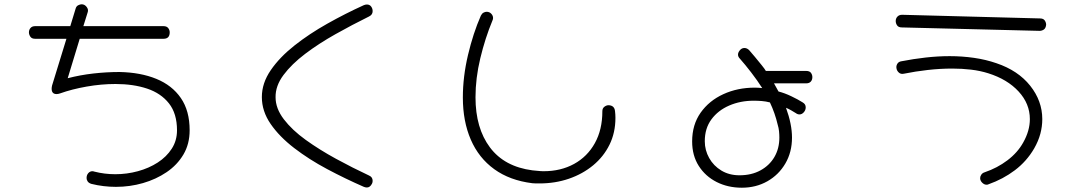

<svg xmlns="http://www.w3.org/2000/svg" viewBox="-20 -753 5040 896"><path d="M521 119Q492 119 463 115.5Q434 112 406 105Q394 101 389 93.5Q384 86 384 78Q384 64 392 55Q400 46 411 46Q413 46 415.5 46.5Q418 47 421 48Q468 60 518 60Q572 60 623.5 46Q675 32 716 5.5Q757 -21 781.5 -59Q806 -97 806 -145Q806 -223 768.5 -270.5Q731 -318 666.5 -339.5Q602 -361 519 -361Q453 -361 384.5 -349Q316 -337 260 -317Q251 -314 244 -314Q221 -314 221 -339Q221 -342 221.5 -346Q222 -350 223 -354L290 -572H144Q128 -572 121.5 -582Q115 -592 115 -602Q115 -614 122.5 -622.5Q130 -631 144 -631H308L333 -713Q336 -724 345 -728.5Q354 -733 361 -733Q375 -733 384.5 -720.5Q394 -708 389 -695L369 -631H743Q758 -631 765 -622Q772 -613 772 -602Q772 -572 743 -572H352L296 -388Q354 -403 415.5 -410Q477 -417 538 -417Q636 -415 709.5 -385Q783 -355 824 -295.5Q865 -236 865 -145Q865 -81 836 -32Q807 17 757.5 50.5Q708 84 647 101.5Q586 119 521 119Z M1678 119Q1591 81 1506.5 36Q1422 -9 1353 -62Q1284 -115 1243 -174.5Q1202 -234 1202 -300Q1202 -365 1243.5 -425.5Q1285 -486 1354 -540.5Q1423 -595 1507.5 -642.5Q1592 -690 1678 -729Q1686 -732 1692 -732Q1705 -732 1712 -722.5Q1719 -713 1719 -701Q1719 -684 1702 -676Q1623 -637 1545.5 -593.5Q1468 -550 1404.5 -502Q1341 -454 1303 -403Q1265 -352 1266 -299Q1266 -247 1304.5 -196.5Q1343 -146 1407 -100Q1471 -54 1548 -12Q1625 30 1702 66Q1719 73 1719 91Q1719 98 1716 104Q1707 122 1692 122Q1686 122 1678 119Z M2464 102Q2359 89 2286.5 36.5Q2214 -16 2177 -101.5Q2140 -187 2140 -298Q2140 -395 2164 -496.5Q2188 -598 2224 -680Q2229 -690 2236.5 -694Q2244 -698 2251 -698Q2264 -698 2272.5 -689Q2281 -680 2281 -669Q2281 -663 2278 -657Q2244 -575 2221.5 -481.5Q2199 -388 2199 -299Q2199 -155 2266.5 -65Q2334 25 2465 42Q2479 43 2491.5 44.5Q2504 46 2517 46Q2597 46 2659 12Q2721 -22 2756 -85Q2791 -148 2791 -234Q2791 -247 2799.5 -254Q2808 -261 2818 -262Q2847 -262 2850 -235Q2851 -227 2851.5 -219Q2852 -211 2852 -203Q2852 -134 2824.5 -78Q2797 -22 2748 18.5Q2699 59 2635 81Q2571 103 2498 103Q2490 103 2481 103Q2472 103 2464 102Z M3442 123Q3377 123 3324.5 96.5Q3272 70 3241 21.5Q3210 -27 3210 -93Q3210 -171 3249.5 -227Q3289 -283 3355.5 -313.5Q3422 -344 3502 -344Q3510 -344 3519 -343.5Q3528 -343 3537 -342Q3514 -378 3485.5 -415Q3457 -452 3433 -479Q3424 -488 3424 -498Q3424 -505 3427.5 -511Q3431 -517 3435 -521Q3443 -529 3454 -529Q3466 -529 3476 -519Q3486 -508 3502.5 -488Q3519 -468 3534 -449.5Q3549 -431 3554 -422H3742Q3758 -422 3764.5 -413Q3771 -404 3771 -393Q3771 -380 3763.5 -372Q3756 -364 3742 -364H3592L3613 -326Q3641 -319 3672.5 -304Q3704 -289 3726 -275Q3740 -267 3740 -252Q3740 -239 3731 -229Q3722 -219 3711 -219Q3702 -219 3694 -225Q3687 -230 3671.5 -238.5Q3656 -247 3648 -250Q3676 -173 3676 -111Q3676 -43 3645 10Q3614 63 3561 93Q3508 123 3442 123ZM3431 65Q3487 65 3529 42Q3571 19 3594 -20.5Q3617 -60 3617 -111Q3617 -125 3615.5 -140.5Q3614 -156 3609 -172Q3597 -224 3573 -275Q3554 -280 3535 -281.5Q3516 -283 3497 -283Q3435 -283 3383 -260.5Q3331 -238 3300 -196Q3269 -154 3269 -94Q3269 -52 3289.5 -15.5Q3310 21 3346.5 43Q3383 65 3431 65Z M4831 -609 4189 -625Q4173 -625 4166.5 -634.5Q4160 -644 4160 -655Q4160 -667 4168 -675.5Q4176 -684 4190 -684L4833 -667Q4849 -667 4855.5 -657.5Q4862 -648 4862 -637Q4860 -621 4851 -615Q4842 -609 4831 -609ZM4593 107Q4590 109 4584 109Q4573 109 4563.5 99.5Q4554 90 4554 78Q4554 70 4559.5 62Q4565 54 4575 51Q4634 31 4681.5 -5Q4729 -41 4755 -88Q4786 -143 4786 -197Q4786 -269 4733.5 -326Q4681 -383 4592 -411Q4554 -423 4511.5 -428Q4469 -433 4424 -433Q4368 -433 4310 -426.5Q4252 -420 4198 -409Q4184 -406 4175 -414Q4166 -422 4164 -432Q4161 -444 4167 -454.5Q4173 -465 4186 -467Q4242 -478 4299.5 -484.5Q4357 -491 4412 -491Q4470 -491 4525.5 -483Q4581 -475 4630 -458Q4731 -424 4787.5 -353Q4844 -282 4844 -197Q4844 -163 4835 -129Q4826 -95 4806 -60Q4771 0 4716 41.5Q4661 83 4593 107Z"/></svg>

Font: Hachi Maru Pop
Style: Regular
Weight: 400
Designer: Nontynet
Foundry: Nontynet
Version: Version 1.300